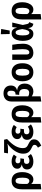

<svg xmlns="http://www.w3.org/2000/svg" viewBox="1918 -2784 1086 4963"><g transform="rotate(-90 2461.5 -303.0)"><path d="M494 -266Q494 -187 470.5 -123Q447 -59 404 -21.5Q361 16 303 16Q231 16 188 -41V205L49 220V-280Q49 -546 268 -546Q379 -546 436.5 -476Q494 -406 494 -266ZM350 -265Q350 -366 330 -405Q310 -444 269 -444Q224 -444 206 -403.5Q188 -363 188 -268V-141Q218 -88 266 -88Q306 -88 328 -131Q350 -174 350 -265Z M947 -489 891 -416Q864 -432 840 -439.5Q816 -447 789 -447Q757 -447 739 -431Q721 -415 721 -384Q721 -354 739.5 -337Q758 -320 792 -320H850L836 -227H786Q743 -227 724.5 -209.5Q706 -192 706 -156Q706 -123 726.5 -104.5Q747 -86 787 -86Q816 -86 843.5 -95.5Q871 -105 902 -126L961 -48Q925 -18 875 -1Q825 16 767 16Q676 16 619 -26.5Q562 -69 562 -146Q562 -262 694 -282Q581 -306 581 -401Q581 -467 633.5 -506.5Q686 -546 770 -546Q872 -546 947 -489Z M1349 -664Q1218 -542 1166 -445.5Q1114 -349 1114 -259Q1114 -217 1124 -191.5Q1134 -166 1156 -148Q1178 -130 1220 -111Q1282 -82 1311 -51Q1340 -20 1340 35Q1340 95 1301 138.5Q1262 182 1178 220L1126 135Q1163 113 1180.5 94.5Q1198 76 1198 47Q1198 22 1183 7.5Q1168 -7 1123 -27Q1067 -54 1034.5 -82Q1002 -110 986 -150.5Q970 -191 970 -252Q970 -352 1039 -461Q1108 -570 1231 -656Q1211 -650 1175 -645Q1139 -640 1105 -640H979L994 -741H1331Z M1713 -489 1657 -416Q1630 -432 1606 -439.5Q1582 -447 1555 -447Q1523 -447 1505 -431Q1487 -415 1487 -384Q1487 -354 1505.5 -337Q1524 -320 1558 -320H1616L1602 -227H1552Q1509 -227 1490.5 -209.5Q1472 -192 1472 -156Q1472 -123 1492.5 -104.5Q1513 -86 1553 -86Q1582 -86 1609.5 -95.5Q1637 -105 1668 -126L1727 -48Q1691 -18 1641 -1Q1591 16 1533 16Q1442 16 1385 -26.5Q1328 -69 1328 -146Q1328 -262 1460 -282Q1347 -306 1347 -401Q1347 -467 1399.5 -506.5Q1452 -546 1536 -546Q1638 -546 1713 -489Z M2221 -266Q2221 -187 2197.5 -123Q2174 -59 2131 -21.5Q2088 16 2030 16Q1958 16 1915 -41V205L1776 220V-280Q1776 -546 1995 -546Q2106 -546 2163.5 -476Q2221 -406 2221 -266ZM2077 -265Q2077 -366 2057 -405Q2037 -444 1996 -444Q1951 -444 1933 -403.5Q1915 -363 1915 -268V-141Q1945 -88 1993 -88Q2033 -88 2055 -131Q2077 -174 2077 -265Z M2782 -206Q2782 -139 2755.5 -88.5Q2729 -38 2683 -11Q2637 16 2581 16Q2511 16 2452 -25V201L2318 220V-545Q2318 -647 2375.5 -701.5Q2433 -756 2528 -756Q2622 -756 2677 -705Q2732 -654 2732 -568Q2732 -500 2699 -459Q2666 -418 2603 -405Q2782 -385 2782 -206ZM2642 -216Q2642 -286 2610.5 -318Q2579 -350 2525 -350H2490L2499 -446H2522Q2557 -446 2577.5 -473.5Q2598 -501 2598 -558Q2598 -657 2526 -657Q2489 -657 2470.5 -631Q2452 -605 2452 -546V-118Q2490 -92 2544 -92Q2589 -92 2615.5 -122Q2642 -152 2642 -216Z M3308 -265Q3308 -134 3246 -59Q3184 16 3075 16Q2966 16 2904 -57.5Q2842 -131 2842 -265Q2842 -397 2904 -471.5Q2966 -546 3076 -546Q3185 -546 3246.5 -473.5Q3308 -401 3308 -265ZM2987 -265Q2987 -170 3008.5 -129Q3030 -88 3075 -88Q3120 -88 3142 -130Q3164 -172 3164 -265Q3164 -359 3142.5 -400.5Q3121 -442 3076 -442Q3030 -442 3008.5 -400.5Q2987 -359 2987 -265Z M3812 -254Q3812 -159 3779.5 -98.5Q3747 -38 3694.5 -11Q3642 16 3580 16Q3498 16 3446.5 -30.5Q3395 -77 3395 -165V-530H3534V-165Q3534 -125 3547.5 -106.5Q3561 -88 3589 -88Q3626 -88 3649 -127Q3672 -166 3672 -261Q3672 -376 3649 -530H3786Q3798 -453 3805 -388Q3812 -323 3812 -254Z M4228 -405 4243 -530H4360L4297 -257L4322 -143Q4327 -120 4339 -107.5Q4351 -95 4371 -90L4327 16Q4238 3 4224 -78L4217 -118Q4196 -52 4161 -18Q4126 16 4070 16Q3984 16 3935 -54Q3886 -124 3886 -261Q3886 -346 3909.5 -410.5Q3933 -475 3977.5 -510.5Q4022 -546 4083 -546Q4142 -546 4177.5 -511Q4213 -476 4228 -405ZM4027 -261Q4027 -168 4045.5 -127.5Q4064 -87 4098 -87Q4130 -87 4153 -127Q4176 -167 4191 -271Q4176 -368 4156 -405.5Q4136 -443 4103 -443Q4027 -443 4027 -261ZM4194 -816 4153 -596H4063L4058 -826Z M4885 -266Q4885 -187 4861.5 -123Q4838 -59 4795 -21.5Q4752 16 4694 16Q4622 16 4579 -41V205L4440 220V-280Q4440 -546 4659 -546Q4770 -546 4827.5 -476Q4885 -406 4885 -266ZM4741 -265Q4741 -366 4721 -405Q4701 -444 4660 -444Q4615 -444 4597 -403.5Q4579 -363 4579 -268V-141Q4609 -88 4657 -88Q4697 -88 4719 -131Q4741 -174 4741 -265Z"/></g></svg>

Font: Fira Sans Condensed SemiBold
Style: Regular
Weight: 600
Width: 3
Designer: bBox Type GmbH & Carrois Corporate GbR & Edenspiekermann AG
Foundry: bBox Type GmbH & Carrois Corporate GbR & Edenspiekermann AG
Version: Version 4.301